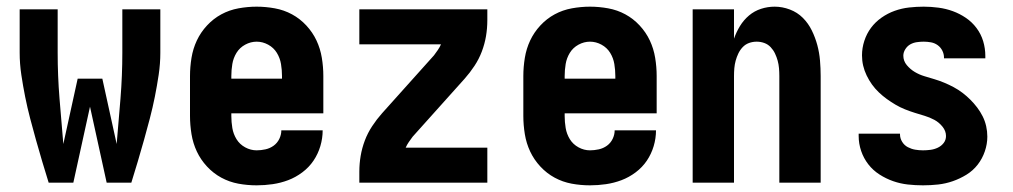

<svg xmlns="http://www.w3.org/2000/svg" viewBox="-20 -548 3040 576"><path d="M200 0H126Q116 -32 106.5 -64Q97 -96 88 -128Q79 -160 70.5 -192.5Q62 -225 55.5 -257.5Q49 -290 44 -323.5Q39 -357 39 -390V-520H153V-390Q153 -321 158.5 -253Q164 -185 170 -116L213 -312H287L330 -116Q336 -185 341.5 -253Q347 -321 347 -390V-520H461V-390Q461 -357 456 -323.5Q451 -290 444.5 -257.5Q438 -225 429.5 -192.5Q421 -160 412 -128Q403 -96 393.5 -64Q384 -32 374 0H300L250 -228Z M750 8Q722 8 695 3Q668 -2 644 -15Q620 -28 601 -48.5Q582 -69 570.5 -93.5Q559 -118 554.5 -145.5Q550 -173 550 -200V-320Q550 -347 554.5 -374.5Q559 -402 570.5 -426.5Q582 -451 601 -471.5Q620 -492 644 -505Q668 -518 695.5 -523Q723 -528 750 -528Q777 -528 804.5 -523Q832 -518 856 -505Q880 -492 899 -471.5Q918 -451 929.5 -426.5Q941 -402 945.5 -374.5Q950 -347 950 -320V-208H674V-200Q674 -182 677 -164Q680 -146 689.5 -130.5Q699 -115 715.5 -106Q732 -97 750 -97Q763 -97 776.5 -100Q790 -103 801 -111Q812 -119 818 -131.5Q824 -144 824 -157H948Q948 -133 941 -109.5Q934 -86 920.5 -66Q907 -46 887 -31Q867 -16 844.5 -7.5Q822 1 798 4.5Q774 8 750 8ZM674 -312H826V-320Q826 -338 823 -356Q820 -374 810.5 -389.5Q801 -405 784.5 -414Q768 -423 750 -423Q732 -423 715.5 -414Q699 -405 689.5 -389.5Q680 -374 677 -356Q674 -338 674 -320Z M1058 0V-33Q1058 -57 1062 -80.5Q1066 -104 1074.5 -126.5Q1083 -149 1096.5 -169.5Q1110 -190 1126 -208L1282 -382Q1288 -390 1293.5 -398Q1299 -406 1303 -415H1058V-520H1442V-488Q1442 -463 1438 -439.5Q1434 -416 1425.5 -393.5Q1417 -371 1403.5 -350.5Q1390 -330 1374 -312L1218 -138Q1212 -130 1206.5 -122Q1201 -114 1197 -105H1442V0Z M1750 8Q1722 8 1695 3Q1668 -2 1644 -15Q1620 -28 1601 -48.5Q1582 -69 1570.5 -93.5Q1559 -118 1554.5 -145.5Q1550 -173 1550 -200V-320Q1550 -347 1554.5 -374.5Q1559 -402 1570.5 -426.5Q1582 -451 1601 -471.5Q1620 -492 1644 -505Q1668 -518 1695.5 -523Q1723 -528 1750 -528Q1777 -528 1804.5 -523Q1832 -518 1856 -505Q1880 -492 1899 -471.5Q1918 -451 1929.5 -426.5Q1941 -402 1945.5 -374.5Q1950 -347 1950 -320V-208H1674V-200Q1674 -182 1677 -164Q1680 -146 1689.5 -130.5Q1699 -115 1715.5 -106Q1732 -97 1750 -97Q1763 -97 1776.5 -100Q1790 -103 1801 -111Q1812 -119 1818 -131.5Q1824 -144 1824 -157H1948Q1948 -133 1941 -109.5Q1934 -86 1920.5 -66Q1907 -46 1887 -31Q1867 -16 1844.5 -7.5Q1822 1 1798 4.5Q1774 8 1750 8ZM1674 -312H1826V-320Q1826 -338 1823 -356Q1820 -374 1810.5 -389.5Q1801 -405 1784.5 -414Q1768 -423 1750 -423Q1732 -423 1715.5 -414Q1699 -405 1689.5 -389.5Q1680 -374 1677 -356Q1674 -338 1674 -320Z M2058 0V-520H2182V-432Q2189 -452 2200 -470Q2211 -488 2227 -501.5Q2243 -515 2263 -521.5Q2283 -528 2304 -528Q2327 -528 2349.5 -519.5Q2372 -511 2388.5 -494.5Q2405 -478 2415.5 -456.5Q2426 -435 2432 -412.5Q2438 -390 2440 -366.5Q2442 -343 2442 -320V0H2318V-320Q2318 -332 2317 -343.5Q2316 -355 2313 -366Q2310 -377 2305 -387.5Q2300 -398 2292 -406.5Q2284 -415 2273 -419Q2262 -423 2250 -423Q2238 -423 2227 -419Q2216 -415 2208 -406.5Q2200 -398 2195 -387.5Q2190 -377 2187 -366Q2184 -355 2183 -343.5Q2182 -332 2182 -320V0Z M2749 8Q2726 8 2703.5 5.5Q2681 3 2659.5 -4.5Q2638 -12 2618.5 -24.5Q2599 -37 2585 -55Q2571 -73 2563.5 -95Q2556 -117 2556 -140V-147H2680V-145Q2680 -133 2686.5 -122.5Q2693 -112 2703.5 -106.5Q2714 -101 2725.5 -99Q2737 -97 2749 -97Q2760 -97 2771.5 -98.5Q2783 -100 2793.5 -105Q2804 -110 2811 -119Q2818 -128 2818 -140Q2818 -155 2807.5 -168Q2797 -181 2783 -188.5Q2769 -196 2754 -200.5Q2739 -205 2724.5 -209.5Q2710 -214 2695 -220Q2680 -226 2666.5 -234Q2653 -242 2640.5 -251Q2628 -260 2616.5 -271Q2605 -282 2596 -294.5Q2587 -307 2580 -321.5Q2573 -336 2569.5 -351Q2566 -366 2566 -382Q2566 -404 2573 -425.5Q2580 -447 2593 -464.5Q2606 -482 2624.5 -495Q2643 -508 2664 -515.5Q2685 -523 2707 -525.5Q2729 -528 2751 -528Q2773 -528 2795.5 -525Q2818 -522 2838.5 -514.5Q2859 -507 2877.5 -494.5Q2896 -482 2909.5 -464Q2923 -446 2929.5 -424.5Q2936 -403 2936 -380V-373H2812V-375Q2812 -386 2807 -396Q2802 -406 2793 -412.5Q2784 -419 2773 -421Q2762 -423 2751 -423Q2741 -423 2730.5 -421.5Q2720 -420 2711 -415Q2702 -410 2696 -400.5Q2690 -391 2690 -381Q2690 -365 2700.5 -352.5Q2711 -340 2724.5 -332Q2738 -324 2753 -319.5Q2768 -315 2783 -310.5Q2798 -306 2812.5 -300Q2827 -294 2841 -286.5Q2855 -279 2867.5 -269.5Q2880 -260 2891 -249Q2902 -238 2911.5 -225.5Q2921 -213 2928 -199Q2935 -185 2938.5 -169.5Q2942 -154 2942 -138Q2942 -116 2934.5 -94Q2927 -72 2913 -54Q2899 -36 2879.5 -24Q2860 -12 2838.5 -4.5Q2817 3 2794.5 5.5Q2772 8 2749 8Z"/></svg>

Font: Iosevka Term Curly Extrabold
Style: Regular
Weight: 800
Designer: Belleve Invis
Foundry: Belleve Invis
Version: Version 32.3.0